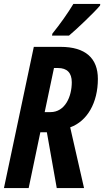

<svg xmlns="http://www.w3.org/2000/svg" viewBox="-22 -951 527 971"><path d="M243 -781 241 -771H327C360 -798 455 -888 484 -923L485 -931H349C320 -883 284 -832 243 -781ZM-2 0H123L182 -282H215L265 0H403L333 -307C419 -338 473 -431 473 -552C473 -656 411 -714 284 -714H149ZM233 -384H204L251 -607H271C317 -607 341 -583 341 -535C341 -462 307 -384 233 -384Z"/></svg>

Font: Noto Sans ExtraCondensed
Style: Bold Italic
Weight: 700
Width: 2
Italic angle: -12°
Designer: Monotype Design Team
Foundry: Monotype Imaging Inc.
Version: Version 2.013